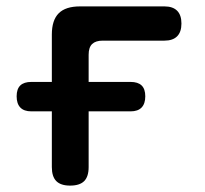

<svg xmlns="http://www.w3.org/2000/svg" viewBox="-20 -570 640 600"><path d="M199 10Q170 10 156 -4Q142 -18 142 -48V-222H78Q55 -222 43.5 -234Q32 -246 32 -269Q32 -292 43.5 -303Q55 -314 78 -314H142V-462Q142 -507 163.5 -528.5Q185 -550 230 -550H494Q520 -550 533.5 -536.5Q547 -523 547 -496.5Q547 -470 533.5 -456.5Q520 -443 494 -443H301Q279 -443 268 -432.5Q257 -422 257 -399V-314H388Q411 -314 422.5 -303Q434 -292 434 -269Q434 -246 422.5 -234Q411 -222 388 -222H257V-48Q257 -18 243 -4Q229 10 199 10Z"/></svg>

Font: Maple Mono NL SemiBold
Style: Regular
Weight: 600
Monospace: yes
Designer: subframe7536
Version: Version 7.000